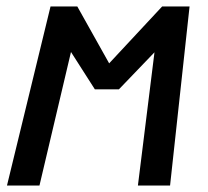

<svg xmlns="http://www.w3.org/2000/svg" viewBox="-20 -571 640 591"><path d="M198.5 -411 101.5 0H1.5L135.5 -551H218L316 -376L479 -551H563.5L503.5 0H404.5L455.5 -410L346 -296H272Z"/></svg>

Font: JuliaMono BoldItalic
Style: Regular
Weight: 700
Italic angle: -9°
Monospace: yes
Designer: cormullion
Foundry: corm
Version: Version 0.049; ttfautohint (v1.8.4)